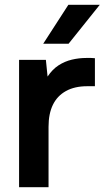

<svg xmlns="http://www.w3.org/2000/svg" viewBox="-20 -775 433 795"><path d="M59 0V-527H170L177 -458Q197 -488 222.5 -504.5Q248 -521 277.5 -528Q307 -535 337 -535Q348 -535 357.5 -535Q367 -535 373 -534V-418H341Q289 -418 253 -398Q217 -378 199 -341Q181 -304 181 -250V0ZM159 -594 263 -755H393L264 -594Z"/></svg>

Font: Onest SemiBold
Style: Regular
Weight: 600
Designer: Dmitri Voloshin, Andrey Kudryavtsev
Foundry: Dmitri Voloshin, Andrey Kudryavtsev
Version: Version 1.000;gftools[0.9.33]